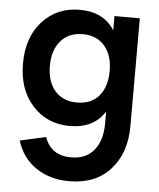

<svg xmlns="http://www.w3.org/2000/svg" viewBox="-56 -603 752 906"><g transform="rotate(5 320.5 -150.0)"><path d="M284.7 -555.2Q399.4 -555.2 450.7 -472.2V-540H570.8V-28.3Q570.8 97.7 500.5 176.3Q430.2 254.9 305.2 254.9Q213.9 254.9 147.7 210.2Q81.5 165.5 56.6 84L179.2 56.6Q208.5 142.1 305.2 142.1Q375 142.1 412.8 95.7Q450.7 49.3 450.7 -29.8V-87.9Q399.4 -4.9 284.7 -4.9Q177.7 -4.9 108.9 -80.6Q40 -156.2 40 -279.8Q40 -404.3 108.9 -479.7Q177.7 -555.2 284.7 -555.2ZM309.6 -118.2Q377 -118.2 413.8 -161.6Q450.7 -205.1 450.7 -279.8Q450.7 -355.5 412.8 -398.7Q375 -441.9 309.6 -441.9Q243.2 -441.9 205.3 -397.9Q167.5 -354 167.5 -279.8Q167.5 -204.6 205.3 -161.4Q243.2 -118.2 309.6 -118.2Z"/></g></svg>

Font: Vela Sans Bd
Style: Bold
Weight: 700
Designer: Principal design: Mikhail Sharanda - project Manrope.
Design modification: Ravid Balaliev
Foundry: Mikhail Sharanda
Version: Version 1.001